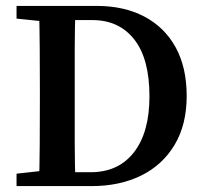

<svg xmlns="http://www.w3.org/2000/svg" viewBox="-20 -630 690 650"><path d="M174 0V-47H287Q381 -47 433.5 -114.5Q486 -182 486 -304Q486 -431 434.5 -496.5Q383 -562 293 -562H174V-610H307Q400 -610 468.5 -574Q537 -538 574.5 -470Q612 -402 612 -305Q612 -208 571 -139.5Q530 -71 457.5 -35.5Q385 0 290 0ZM36 0V-42L162 -56H174V0ZM112 0Q114 -69 114.5 -141.5Q115 -214 115 -292V-325Q115 -396 114.5 -467.5Q114 -539 112 -610H236Q233 -540 233 -468.5Q233 -397 233 -325V-292Q233 -216 233 -143.5Q233 -71 236 0ZM162 -554 36 -567V-610H174V-554Z"/></svg>

Font: Lisu Bosa
Style: Bold
Weight: 700
Designer: David Morse, Annie Olsen, Victor Gaultney, Frank Grießhammer (Latin)
Foundry: SIL International
Version: Version 2.000